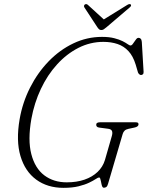

<svg xmlns="http://www.w3.org/2000/svg" viewBox="-20 -891 711 924"><path d="M471 -713.5Q505.5 -713.5 529.8 -707.2Q554 -701 569.8 -693Q585.5 -685 594.5 -678.5Q603.5 -672 608 -672Q613 -672 617.8 -677.8Q622.5 -683.5 627 -690.8Q631.5 -698 636.2 -703.5Q641 -709 646 -709Q653 -709 657.2 -704.5Q661.5 -700 662.5 -689L671 -545.5Q671.5 -537.5 667.8 -533.8Q664 -530 658.5 -530Q654 -530 649.8 -534Q645.5 -538 644 -542.5L633 -580Q620.5 -621 598.2 -645Q576 -669 545.5 -679.2Q515 -689.5 477.5 -689.5Q414.5 -689.5 357.8 -660.8Q301 -632 254.8 -581.2Q208.5 -530.5 176.8 -463.2Q145 -396 131 -319Q113 -217 130.8 -149Q148.5 -81 193.2 -47.2Q238 -13.5 301 -13.5Q349 -13.5 386.8 -26.5Q424.5 -39.5 449.8 -63.8Q475 -88 485 -121L517.5 -234Q523 -251.5 518.8 -260.8Q514.5 -270 499 -271.5L457.5 -277Q449.5 -278 446.2 -281.8Q443 -285.5 443 -290.5Q443 -297 448 -299.8Q453 -302.5 461 -302.5H632.5Q641 -302.5 644 -300Q647 -297.5 646.5 -291Q646 -286.5 641.2 -282.8Q636.5 -279 626.5 -277L598.5 -271Q586.5 -268.5 580 -262.5Q573.5 -256.5 570.5 -246.5L500 -6.5Q497 4.5 492 8.5Q487 12.5 479.5 12.5Q475 12.5 472.5 7.5Q470 2.5 468.5 -4.8Q467 -12 465.5 -19.5Q464 -27 462.2 -32Q460.5 -37 457 -37Q452 -37 440.5 -29.2Q429 -21.5 408.8 -11.8Q388.5 -2 358.2 5.5Q328 13 285.5 13Q208.5 13 154.5 -26.5Q100.5 -66 78.5 -140Q56.5 -214 74.5 -317.5Q88.5 -398 124.8 -469.5Q161 -541 214.2 -596Q267.5 -651 333 -682.2Q398.5 -713.5 471 -713.5ZM484 -793.5 403.5 -867Q396 -874 388.5 -869.5Q385.5 -867.5 384.5 -863.5Q383.5 -859.5 386 -855.5L448.5 -760Q453 -753.5 457 -750Q461 -746.5 467.5 -746.5Q474 -746.5 479.5 -750Q485 -753.5 492.5 -760L604.5 -855.5Q609.5 -859.5 610.5 -863.5Q611.5 -867.5 609 -869.5Q606.5 -872 602 -871.2Q597.5 -870.5 592 -867L473 -793.5Z"/></svg>

Font: Fraunces 72pt Soft Wonky ExtraLight
Style: Italic
Weight: 250
Italic angle: -16°
Version: Version 1.000;[b76b70a41]